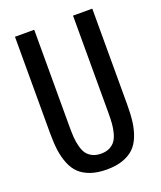

<svg xmlns="http://www.w3.org/2000/svg" viewBox="-149 -904 841 1006"><g transform="rotate(-20 271.5 -401.0)"><path d="M56.2 -272.9V-809.6H163.6V-267.6Q163.6 -232.9 165.5 -207.5Q167.5 -182.1 174.3 -156.5Q181.2 -130.9 192.6 -115.2Q204.1 -99.6 224.1 -89.6Q244.1 -79.6 272 -79.6Q299.8 -79.6 319.6 -89.6Q339.4 -99.6 350.8 -115.5Q362.3 -131.3 369.1 -156.7Q376 -182.1 377.9 -207.5Q379.9 -232.9 379.9 -267.6V-809.6H487.3V-272.9Q487.3 -218.8 481.9 -178Q476.6 -137.2 462.2 -100.8Q447.8 -64.5 423.8 -41.3Q399.9 -18.1 361.8 -4.6Q323.7 8.8 272 8.8Q220.2 8.8 181.9 -4.6Q143.6 -18.1 119.6 -41.3Q95.7 -64.5 81.3 -100.8Q66.9 -137.2 61.5 -178Q56.2 -218.8 56.2 -272.9Z"/></g></svg>

Font: Oswald Regular
Style: Regular
Weight: 400
Designer: Vernon Adams
Foundry: Vernon Adams
Version: 3.0; ttfautohint (v0.95) -l 8 -r 50 -G 200 -x 0 -w "G" -W -c